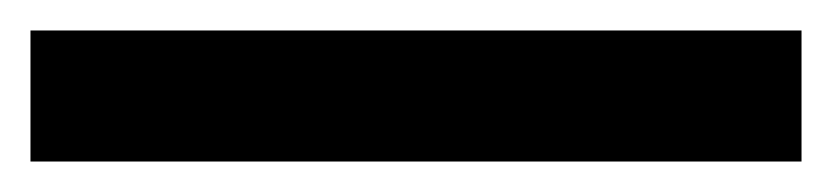

<svg xmlns="http://www.w3.org/2000/svg" viewBox="-23 -866 546 126"><path d="M503 -760H-3V-846H503Z"/></svg>

Font: Noto Sans SemiBold
Style: Regular
Weight: 600
Designer: Monotype Design Team
Foundry: Monotype Imaging Inc.
Version: Version 2.007